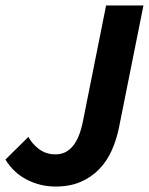

<svg xmlns="http://www.w3.org/2000/svg" viewBox="-28 -672 546 704"><path d="M408 -203Q399 -159 381.5 -120Q364 -81 335.5 -51.5Q307 -22 267.5 -5Q228 12 176 12Q119 12 70 -13.5Q21 -39 -8 -87L76 -170Q90 -144 115.5 -125Q141 -106 176 -106Q252 -106 276 -227L361 -652H498L408 -203Z"/></svg>

Font: mr_Source Sans Pro
Style: Bold Italic
Weight: 700
Italic angle: -11°
Designer: Paul D. Hunt
Foundry: Adobe Systems Incorporated
Version: Version 1.036;July 10, 2024;FontCreator 11.5.0.2430 64-bit